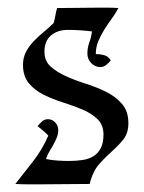

<svg xmlns="http://www.w3.org/2000/svg" viewBox="-20 -480 376 501"><path d="M129 -459 236 -460Q250 -460 262.5 -460Q275 -460 289 -459Q281 -444 271 -430.5Q261 -417 252 -402.5Q243 -388 236.5 -372.5Q230 -357 230 -339Q241 -339 252 -336Q263 -333 269 -322Q264 -316 257 -310.5Q250 -305 242 -305Q228 -305 218 -315.5Q208 -326 208 -340Q208 -355 213 -369Q218 -383 220 -398Q204 -400 188.5 -401Q173 -402 157 -402Q130 -402 113 -387.5Q96 -373 96 -345Q96 -321 112 -306.5Q128 -292 152.5 -281Q177 -270 205.5 -261Q234 -252 258.5 -239.5Q283 -227 299 -208Q315 -189 315 -159Q315 -133 302.5 -117Q290 -101 273 -86Q256 -71 239 -52Q222 -33 214 0L84 1Q68 1 52 1Q36 1 20 0Q44 -30 67.5 -60.5Q91 -91 106 -126Q100 -133 92.5 -139Q85 -145 78 -151Q83 -157 89.5 -163Q96 -169 105 -169Q116 -169 124 -160.5Q132 -152 132 -141Q132 -130 128 -120.5Q124 -111 119 -102Q114 -93 108.5 -84Q103 -75 100 -65Q115 -62 130.5 -61Q146 -60 161 -60Q179 -60 195.5 -62.5Q212 -65 224 -72.5Q236 -80 243 -93.5Q250 -107 250 -129Q250 -154 234.5 -169Q219 -184 195.5 -194Q172 -204 145 -212.5Q118 -221 94.5 -232.5Q71 -244 55.5 -262.5Q40 -281 40 -311Q40 -330 48 -345Q56 -360 68 -372.5Q80 -385 94 -396.5Q108 -408 120 -420Q123 -430 124.5 -439.5Q126 -449 129 -459Z"/></svg>

Font: Germanica
Style: Regular
Weight: 400
Designer: Peter Wiegel
Foundry: Peter Wiegel